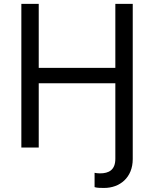

<svg xmlns="http://www.w3.org/2000/svg" viewBox="-20 -747 780 972"><path d="M88.1 0H176.1V-325.3H563.9V56.8C563.9 113.6 531.2 130.7 485.8 130.7C475.9 130.7 465.9 129.3 458.8 127.8V200.3C471.6 204.5 490.1 204.5 507.1 204.5C586.6 204.5 652 152 652 58.2V-727.3H563.9V-403.4H176.1V-727.3H88.1Z"/></svg>

Font: Karasuma Gothic
Style: Regular
Weight: 400
Designer: Rasmus Andersson, Ryoko Nishizuka
Foundry: Genbu
Version: Version 1.00